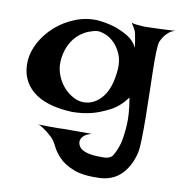

<svg xmlns="http://www.w3.org/2000/svg" viewBox="-79 -594 797 846"><g transform="rotate(10 319.5 -171.5)"><path d="M475.6 -414.1Q472.7 -433.6 470.7 -446.8Q468.8 -460 466.8 -467.8Q464.8 -477.5 463.9 -482.4Q461.9 -487.3 459 -493.2Q457 -498 452.6 -504.9Q448.2 -511.7 442.4 -520.5Q455.1 -516.6 468.3 -515.6Q481.4 -514.6 493.2 -513.7Q505.9 -512.7 519.5 -513.7Q533.2 -513.7 550.8 -514.6Q566.4 -515.6 588.4 -516.1Q610.4 -516.6 638.7 -518.6Q622.1 -514.6 610.8 -505.4Q599.6 -496.1 591.8 -485.4Q583 -473.6 577.1 -460Q572.3 -447.3 571.3 -411.6Q570.3 -376 571.3 -327.6Q572.3 -279.3 573.7 -223.6Q575.2 -168 575.7 -117.2Q576.2 -66.4 575.2 -24.9Q574.2 16.6 570.3 36.1Q556.6 97.7 519.5 136.2Q482.4 174.8 421.9 177.7Q348.6 180.7 306.2 164.1Q263.7 147.5 240.2 123.5Q216.8 99.6 205.1 75.2Q193.4 50.8 180.7 38.1Q168.9 27.3 157.2 17.6Q146.5 9.8 135.3 2Q124 -5.9 113.3 -7.8Q141.6 -6.8 164.1 -6.8Q186.5 -6.8 202.1 -6.8Q219.7 -6.8 233.4 -7.8H264.6H353.5Q334 -2 324.2 5.4Q314.5 12.7 310.5 20.5Q306.6 29.3 306.6 38.1Q310.5 61.5 332 72.3Q353.5 83 390.6 85Q426.8 86.9 440.4 83.5Q454.1 80.1 461.9 71.3Q477.5 47.9 488.3 10.7Q496.1 -20.5 499.5 -70.8Q502.9 -121.1 490.2 -194.3Q459 -151.4 418 -129.9Q377 -108.4 339.8 -98.6Q295.9 -87.9 251 -87.9Q132.8 -92.8 74.2 -142.6Q15.6 -192.4 20.5 -276.4Q23.4 -318.4 46.4 -360.4Q69.3 -402.3 106.9 -435.5Q144.5 -468.8 193.4 -488.3Q242.2 -507.8 294.9 -504.9Q335 -501 370.1 -490.2Q400.4 -480.5 430.2 -462.9Q460 -445.3 475.6 -414.1ZM165 -316.4Q159.2 -278.3 170.4 -245.1Q181.6 -211.9 202.1 -188Q222.7 -164.1 248 -150.9Q273.4 -137.7 295.9 -138.7Q342.8 -139.6 377 -181.2Q411.1 -222.7 418 -305.7Q420.9 -346.7 407.7 -376.5Q394.5 -406.2 375 -424.8Q355.5 -443.4 334 -451.2Q312.5 -459 299.8 -458Q282.2 -456.1 261.2 -447.8Q240.2 -439.5 220.7 -423.3Q201.2 -407.2 186 -380.9Q170.9 -354.5 165 -316.4Z"/></g></svg>

Font: Irish Grover
Style: Regular
Weight: 400
Designer: Squid
Foundry: Font Diner, Inc DBA Sideshow
Version: Version 1.000